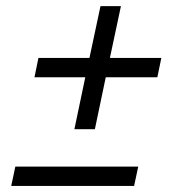

<svg xmlns="http://www.w3.org/2000/svg" viewBox="-20 -608 585 630"><path d="M224.1 -184 259.8 -354.4H93.1L106.1 -417.9H273.5L309.7 -587.8H376.8L340.6 -417.9H509.4L496.3 -354.4H327L291.3 -184ZM16.8 2.2 30.3 -61.3H433.6L420 2.2Z"/></svg>

Font: Saira Thin
Style: Italic
Weight: 100
Italic angle: -12°
Designer: Hector Gatti with collaboration of the Omnibus-Type team
Foundry: Omnibus-Type
Version: Version 1.101